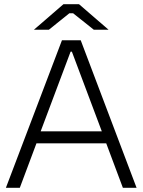

<svg xmlns="http://www.w3.org/2000/svg" viewBox="-20 -891 677 911"><path d="M141 -750H212L309 -828H327L425 -750H495L355 -871H281ZM8 0H74L153 -211H484L563 0H628L363 -700H274ZM173 -268 315 -646H321L463 -268Z"/></svg>

Font: Fixel Display Light
Style: Regular
Weight: 300
Designer: AlfaBravo + MacPaw
Foundry: Kyrylo Tkachov, Marchela Mozhyna, Serhii Makarenko, Maria Weinstein, Zakhar Kryvoshyya
Version: Version 1.211